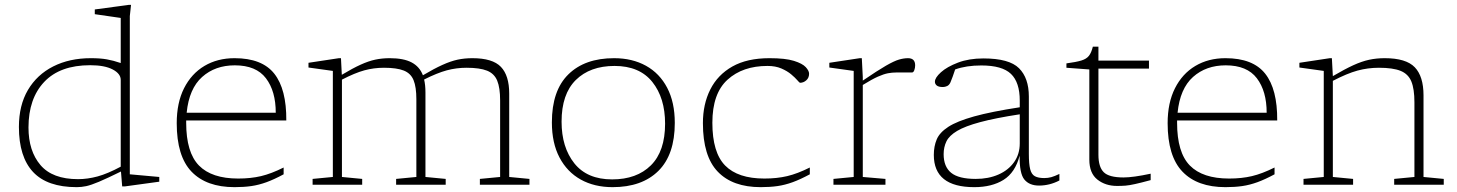

<svg xmlns="http://www.w3.org/2000/svg" viewBox="-20 -762 6010 792"><path d="M484 7 479 -54.5Q421 -26 388.2 -12.2Q355.5 1.5 335.8 5.8Q316 10 296.5 10Q175 10 116.5 -52.5Q58 -115 58 -238.5Q58 -327.5 95.2 -390.8Q132.5 -454 199.5 -488Q266.5 -522 355 -522Q393.5 -522 420.5 -517.2Q447.5 -512.5 478 -502V-688L371 -703.5V-723L512 -742H520.5L515.5 -695.5V-43L637 -32V-12.5L494.5 7ZM478 -432.5Q478 -458 444.8 -475.5Q411.5 -493 352 -493Q227.5 -493 162.5 -424.2Q97.5 -355.5 97.5 -236Q97.5 -139 147 -81Q196.5 -23 302 -23Q341 -23 382.5 -34.2Q424 -45.5 478 -74.5Z M947.5 -522Q1061 -522 1111.5 -458Q1162 -394 1161 -265H748Q748 -260.5 748 -255.5Q748 -133 800.8 -79.2Q853.5 -25.5 962.5 -25.5Q1014.5 -25.5 1056.8 -35.5Q1099 -45.5 1150 -71V-43Q1111 -22 1079.5 -10.5Q1048 1 1017 5.5Q986 10 947.5 10Q831.5 10 770.2 -53.8Q709 -117.5 709 -254Q709 -338 739.2 -398Q769.5 -458 823.2 -490Q877 -522 947.5 -522ZM948.5 -492.5Q867.5 -492.5 813.8 -444.5Q760 -396.5 750 -297H1117.5Q1117.5 -386 1077 -439.2Q1036.5 -492.5 948.5 -492.5Z M1735 -380.5V-32L1818.5 -24V0H1614V-24L1697.5 -32V-352.5Q1697.5 -403 1686 -431.2Q1674.5 -459.5 1645.5 -471Q1616.5 -482.5 1564 -482.5Q1522 -482.5 1482.8 -471.8Q1443.5 -461 1390.5 -433.5V-32L1474 -24V0H1269.5V-24L1353 -32V-469.5L1252.5 -483.5V-503L1378 -522H1386.5L1390 -453.5Q1435 -480.5 1467.5 -495.2Q1500 -510 1528 -516Q1556 -522 1587.5 -522Q1645 -522 1678 -504.5Q1711 -487 1724.5 -451.5Q1771 -479 1804.8 -494.2Q1838.5 -509.5 1867.2 -515.8Q1896 -522 1928.5 -522Q2012 -522 2046.2 -486.2Q2080.5 -450.5 2080.5 -376V-32L2164 -24V0H1959.5V-24L2043 -32V-348Q2043 -400 2031 -429.2Q2019 -458.5 1989 -470.5Q1959 -482.5 1904.5 -482.5Q1862.5 -482.5 1822.8 -471.8Q1783 -461 1729.5 -434Q1735 -411 1735 -380.5Z M2507 10Q2432 10 2375.8 -21.2Q2319.5 -52.5 2288 -112.2Q2256.5 -172 2256.5 -257Q2256.5 -388.5 2324.5 -455.2Q2392.5 -522 2513 -522Q2588 -522 2644.5 -490.8Q2701 -459.5 2732.2 -399.8Q2763.5 -340 2763.5 -255Q2763.5 -124 2695.8 -57Q2628 10 2507 10ZM2505 -22Q2606.5 -22 2665 -80Q2723.5 -138 2723.5 -252Q2723.5 -358 2670.8 -424Q2618 -490 2515 -490Q2414 -490 2355.2 -432Q2296.5 -374 2296.5 -260Q2296.5 -154.5 2349.2 -88.2Q2402 -22 2505 -22Z M3154 -522Q3219.5 -522 3254.8 -511Q3290 -500 3303.8 -485Q3317.5 -470 3317.5 -458Q3317.5 -441 3306 -430.8Q3294.5 -420.5 3280 -420.5Q3278 -420.5 3269 -431Q3260 -441.5 3243.8 -455.2Q3227.5 -469 3203.2 -479.5Q3179 -490 3146 -490Q3043.5 -490 2981 -433.2Q2918.5 -376.5 2918.5 -255.5Q2918.5 -133 2971.2 -79.2Q3024 -25.5 3133 -25.5Q3185 -25.5 3227.2 -35.5Q3269.5 -45.5 3320.5 -71V-43Q3281.5 -22 3250 -10.5Q3218.5 1 3187.5 5.5Q3156.5 10 3118 10Q3002 10 2940.8 -53.8Q2879.5 -117.5 2879.5 -254Q2879.5 -332.5 2910 -393Q2940.5 -453.5 3001.2 -487.8Q3062 -522 3154 -522Z M3539 -444V-429.5Q3600.5 -471.5 3634.5 -491Q3668.5 -510.5 3688.2 -516.2Q3708 -522 3725.5 -522Q3755 -522 3755 -492.5Q3755 -482 3751.5 -472.5Q3748 -463 3742 -463H3677Q3660 -463 3642.8 -459.8Q3625.5 -456.5 3601.2 -445.8Q3577 -435 3539 -411.5V-32L3632.5 -24V0H3418V-24L3501.5 -32V-469.5L3401 -483.5V-503L3526.5 -522H3535Z M4266 3.5Q4226 3.5 4205.5 -21.5Q4185 -46.5 4186 -120Q4168 -50.5 4119.8 -20.2Q4071.5 10 3999 10Q3832 10 3832 -123Q3832 -158.5 3844 -187Q3856 -215.5 3891.8 -238.8Q3927.5 -262 3998.2 -281.8Q4069 -301.5 4186.5 -319.5V-347Q4186.5 -422.5 4150.2 -457.2Q4114 -492 4028 -492Q3965.5 -492 3920 -475.5Q3915 -460 3909.8 -445.8Q3904.5 -431.5 3900.5 -422Q3895.5 -411 3886.8 -407Q3878 -403 3869.5 -403Q3852 -403 3844.2 -409.2Q3836.5 -415.5 3836.5 -425Q3836.5 -441.5 3861.5 -464Q3886.5 -486.5 3931.8 -503.8Q3977 -521 4036.5 -521Q4143 -521 4183.5 -480.5Q4224 -440 4224 -364V-127Q4224 -85.5 4229.5 -64Q4235 -42.5 4249 -35Q4263 -27.5 4287.5 -27.5Q4303 -27.5 4316.5 -31.2Q4330 -35 4350 -44.5V-17.5Q4309.5 3.5 4266 3.5ZM3872.5 -126Q3872.5 -74.5 3903.5 -49.2Q3934.5 -24 4005 -24Q4057.5 -24 4098.5 -42Q4139.5 -60 4163 -93Q4186.5 -126 4186.5 -170.5V-290.5Q4085.5 -275 4023.2 -258.2Q3961 -241.5 3928.2 -222Q3895.5 -202.5 3884 -178.8Q3872.5 -155 3872.5 -126Z M4511 -123.5Q4511 -73.5 4532.8 -51.8Q4554.5 -30 4614.5 -30Q4654 -30 4726.5 -45.5V-19Q4686 -8 4662.2 -2.8Q4638.5 2.5 4622.5 3.8Q4606.5 5 4588 5Q4540 5 4506.8 -21.2Q4473.5 -47.5 4473.5 -103.5V-475.5L4379 -482.5V-500.5Q4420 -506 4441 -512.5Q4462 -519 4472 -532Q4482 -545 4488 -569.5H4511V-512H4719.5V-479H4511Z M5035 -522Q5148.5 -522 5199 -458Q5249.5 -394 5248.5 -265H4835.5Q4835.5 -260.5 4835.5 -255.5Q4835.5 -133 4888.2 -79.2Q4941 -25.5 5050 -25.5Q5102 -25.5 5144.2 -35.5Q5186.5 -45.5 5237.5 -71V-43Q5198.5 -22 5167 -10.5Q5135.5 1 5104.5 5.5Q5073.5 10 5035 10Q4919 10 4857.8 -53.8Q4796.5 -117.5 4796.5 -254Q4796.5 -338 4826.8 -398Q4857 -458 4910.8 -490Q4964.5 -522 5035 -522ZM5036 -492.5Q4955 -492.5 4901.2 -444.5Q4847.5 -396.5 4837.5 -297H5205Q5205 -386 5164.5 -439.2Q5124 -492.5 5036 -492.5Z M5731 -24 5814.5 -32V-340Q5814.5 -395 5801.8 -426Q5789 -457 5757.2 -469.8Q5725.5 -482.5 5668 -482.5Q5622.5 -482.5 5579.5 -470.8Q5536.5 -459 5478 -428.5V-32L5561.5 -24V0H5357V-24L5440.5 -32V-469.5L5340 -483.5V-503L5465.5 -522H5474L5478 -448Q5526.5 -476.5 5562 -492.8Q5597.5 -509 5627.8 -515.5Q5658 -522 5692 -522Q5780 -522 5816 -484.5Q5852 -447 5852 -368.5V-32L5935.5 -24V0H5731Z"/></svg>

Font: Newsreader 6pt ExtraLight
Style: Regular
Weight: 275
Designer: Hugues Gentile
Foundry: Production Type
Version: Version 1.003; ttfautohint (v1.8.3)